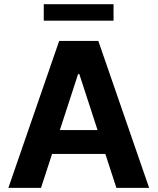

<svg xmlns="http://www.w3.org/2000/svg" viewBox="-20 -904 758 924"><path d="M20.3 0 264.8 -707H453.2L697.6 0H540.1L361.7 -547.4H355.8L177.4 0ZM547 -278V-163.3H169.2V-278ZM526.4 -804.5H190.6V-883.8H526.4Z"/></svg>

Font: Pretendard JP Variable
Style: Regular
Weight: 400
Designer: Base glyphs from Inter by Rasmus Andersson; Hangul glyphs from Noto Sans CJK(Source Han Sans) by Jang Soo-young and Kang
Foundry: Kil Hyung-jin
Version: Version 1.307;Glyphs 3.2 (3192)